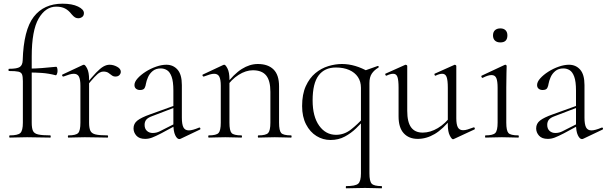

<svg xmlns="http://www.w3.org/2000/svg" viewBox="-20 -746 3290 1041"><path d="M33 0Q30 0 30 -6Q30 -12 33 -12Q77 -12 90.5 -25Q104 -38 104 -81V-306Q104 -331 99.5 -342.5Q95 -354 79.5 -357.5Q64 -361 29 -361Q26 -361 26 -367Q26 -373 29 -373Q73 -373 87.5 -383Q102 -393 103 -418Q108 -584 163 -655Q218 -726 319 -726Q371 -726 403 -710.5Q435 -695 435 -675Q435 -661 425.5 -654Q416 -647 404 -647Q395 -647 387 -651.5Q379 -656 368 -669Q352 -690 332.5 -700Q313 -710 285 -710Q227 -710 189.5 -645.5Q152 -581 152 -439V-81Q152 -52 158.5 -37Q165 -22 187 -17Q209 -12 253 -12Q255 -12 255 -6Q255 0 253 0Q220 0 189.5 -1Q159 -2 127 -2Q101 -2 76.5 -1Q52 0 33 0ZM282 -338Q243 -348 207.5 -350.5Q172 -353 132 -353V-374Q171 -374 207.5 -377Q244 -380 285 -384Q288 -384 290 -377.5Q292 -371 292 -361Q292 -354 289 -345.5Q286 -337 282 -338Z M444 -271 440 -281Q477 -327 500.5 -351.5Q524 -376 541 -385.5Q558 -395 574 -395Q595 -395 615 -384Q635 -373 635 -357Q635 -347 627.5 -339Q620 -331 606 -331Q594 -331 585.5 -338Q577 -345 567 -351.5Q557 -358 540 -358Q531 -358 520.5 -352.5Q510 -347 492.5 -328.5Q475 -310 444 -271ZM351 0Q348 0 348 -6Q348 -12 351 -12Q392 -12 404 -25Q416 -38 416 -81V-281Q416 -315 408 -330.5Q400 -346 380 -346Q370 -346 356 -342Q342 -338 324 -331Q320 -330 317.5 -335Q315 -340 319 -342L430 -394Q432 -395 435 -395Q442 -395 452.5 -374.5Q463 -354 463 -315V-81Q463 -52 470 -37Q477 -22 498.5 -17Q520 -12 563 -12Q566 -12 566 -6Q566 0 563 0Q539 0 507 -1Q475 -2 440 -2Q415 -2 391.5 -1Q368 0 351 0Z M960 6Q956 8 952 8Q940 8 930 -13Q920 -34 920 -74V-255Q920 -304 910.5 -330Q901 -356 885.5 -365.5Q870 -375 852 -375Q825 -375 808 -361Q791 -347 782.5 -327.5Q774 -308 771 -291Q770 -281 764.5 -269.5Q759 -258 739 -258Q726 -258 717.5 -265Q709 -272 709 -285Q709 -302 726 -321Q743 -340 769.5 -357Q796 -374 826 -384.5Q856 -395 882 -395Q919 -395 942.5 -368.5Q966 -342 966 -285V-108Q966 -72 974.5 -55.5Q983 -39 1004 -39Q1023 -39 1059 -54Q1064 -56 1066 -50.5Q1068 -45 1063 -43ZM767 7Q735 7 719.5 -10.5Q704 -28 704 -50Q704 -76 725 -92.5Q746 -109 794 -126L930 -175L932 -165L804 -116Q782 -108 773 -97Q764 -86 764 -69Q764 -48 776.5 -36.5Q789 -25 808 -25Q819 -25 828.5 -27.5Q838 -30 846 -34L939 -81L941 -70L854 -23Q823 -7 804.5 0Q786 7 767 7Z M1381 0Q1378 0 1378 -6Q1378 -12 1381 -12Q1422 -12 1434 -25Q1446 -38 1446 -81V-248Q1446 -309 1423 -337Q1400 -365 1351 -365Q1313 -365 1273.5 -340Q1234 -315 1205 -271L1201 -283Q1248 -345 1291 -372Q1334 -399 1378 -399Q1433 -399 1463 -369.5Q1493 -340 1493 -278V-81Q1493 -38 1504.5 -25Q1516 -12 1558 -12Q1561 -12 1561 -6Q1561 0 1558 0Q1541 0 1518 -1Q1495 -2 1470 -2Q1445 -2 1421.5 -1Q1398 0 1381 0ZM1112 0Q1109 0 1109 -6Q1109 -12 1112 -12Q1153 -12 1165 -25Q1177 -38 1177 -81V-281Q1177 -315 1169 -330.5Q1161 -346 1141 -346Q1131 -346 1117 -342Q1103 -338 1085 -331Q1081 -330 1078.5 -335Q1076 -340 1080 -342L1191 -394Q1193 -395 1196 -395Q1203 -395 1213.5 -374.5Q1224 -354 1224 -315V-81Q1224 -38 1235.5 -25Q1247 -12 1289 -12Q1292 -12 1292 -6Q1292 0 1289 0Q1272 0 1249 -1Q1226 -2 1201 -2Q1176 -2 1152.5 -1Q1129 0 1112 0Z M1772 13Q1731 13 1696 -8.5Q1661 -30 1639.5 -71.5Q1618 -113 1618 -171Q1618 -235 1638 -279Q1658 -323 1690 -349.5Q1722 -376 1760 -387.5Q1798 -399 1834 -399Q1906 -399 1980 -356L1937 -270Q1937 -304 1920.5 -328.5Q1904 -353 1873.5 -366.5Q1843 -380 1801 -380Q1740 -380 1707.5 -337Q1675 -294 1675 -202Q1675 -114 1710.5 -64.5Q1746 -15 1802 -15Q1846 -15 1882.5 -43.5Q1919 -72 1951 -108L1959 -101Q1938 -77 1911 -50.5Q1884 -24 1849.5 -5.5Q1815 13 1772 13ZM1857 275Q1855 275 1855 269Q1855 263 1857 263Q1907 263 1922 250Q1937 237 1937 194V-356L2027 -388Q2031 -390 2033 -385.5Q2035 -381 2031 -379Q2009 -366 1996 -347Q1983 -328 1983 -295V194Q1983 237 1995.5 250Q2008 263 2049 263Q2051 263 2051 269Q2051 275 2049 275Q2031 275 2008 274Q1985 273 1959 273Q1931 273 1905.5 274Q1880 275 1857 275Z M2245 7Q2197 7 2169 -23.5Q2141 -54 2141 -115V-270Q2141 -311 2135 -328.5Q2129 -346 2112 -346Q2097 -346 2076 -336Q2072 -334 2069.5 -340Q2067 -346 2071 -347L2176 -394Q2178 -395 2180 -395Q2182 -395 2185 -393Q2188 -391 2188 -388V-145Q2188 -84 2209 -55.5Q2230 -27 2272 -27Q2313 -27 2354 -51.5Q2395 -76 2426 -119L2431 -108Q2382 -46 2337 -19.5Q2292 7 2245 7ZM2454 -388V-105Q2454 -71 2462.5 -55.5Q2471 -40 2491 -40Q2502 -40 2515 -44Q2528 -48 2547 -55Q2552 -57 2554 -51.5Q2556 -46 2552 -44L2440 8Q2438 9 2436 9Q2429 9 2418.5 -11.5Q2408 -32 2408 -71V-270Q2408 -311 2401.5 -328.5Q2395 -346 2378 -346Q2363 -346 2342 -336Q2338 -334 2336 -340Q2334 -346 2338 -347L2443 -394Q2445 -395 2446 -395Q2448 -395 2451 -393Q2454 -391 2454 -388Z M2612 0Q2610 0 2610 -6Q2610 -12 2612 -12Q2653 -12 2665.5 -25Q2678 -38 2678 -81V-270Q2678 -306 2671 -322.5Q2664 -339 2645 -339Q2636 -339 2624.5 -335.5Q2613 -332 2597 -324Q2593 -323 2590.5 -328.5Q2588 -334 2592 -336L2716 -394Q2719 -395 2720 -395Q2722 -395 2724.5 -393Q2727 -391 2727 -388Q2727 -381 2726 -349.5Q2725 -318 2725 -271V-81Q2725 -38 2736.5 -25Q2748 -12 2790 -12Q2793 -12 2793 -6Q2793 0 2790 0Q2773 0 2750 -1Q2727 -2 2701 -2Q2676 -2 2653 -1Q2630 0 2612 0ZM2693 -516Q2674 -516 2663.5 -526Q2653 -536 2653 -554Q2653 -572 2663.5 -582Q2674 -592 2693 -592Q2711 -592 2721 -582Q2731 -572 2731 -554Q2731 -516 2693 -516Z M3143 6Q3139 8 3135 8Q3123 8 3113 -13Q3103 -34 3103 -74V-255Q3103 -304 3093.5 -330Q3084 -356 3068.5 -365.5Q3053 -375 3035 -375Q3008 -375 2991 -361Q2974 -347 2965.5 -327.5Q2957 -308 2954 -291Q2953 -281 2947.5 -269.5Q2942 -258 2922 -258Q2909 -258 2900.5 -265Q2892 -272 2892 -285Q2892 -302 2909 -321Q2926 -340 2952.5 -357Q2979 -374 3009 -384.5Q3039 -395 3065 -395Q3102 -395 3125.5 -368.5Q3149 -342 3149 -285V-108Q3149 -72 3157.5 -55.5Q3166 -39 3187 -39Q3206 -39 3242 -54Q3247 -56 3249 -50.5Q3251 -45 3246 -43ZM2950 7Q2918 7 2902.5 -10.5Q2887 -28 2887 -50Q2887 -76 2908 -92.5Q2929 -109 2977 -126L3113 -175L3115 -165L2987 -116Q2965 -108 2956 -97Q2947 -86 2947 -69Q2947 -48 2959.5 -36.5Q2972 -25 2991 -25Q3002 -25 3011.5 -27.5Q3021 -30 3029 -34L3122 -81L3124 -70L3037 -23Q3006 -7 2987.5 0Q2969 7 2950 7Z"/></svg>

Font: Cormorant Light
Style: Regular
Weight: 300
Designer: Christian Thalmann (Catharsis Fonts)
Foundry: Catharsis Fonts
Version: Version 4.000